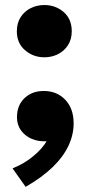

<svg xmlns="http://www.w3.org/2000/svg" viewBox="-20 -555 352 764"><path d="M156.5 -327Q112.5 -327 79.8 -355Q47 -383 47 -430.5Q47 -463 62 -486.5Q77 -510 102 -522.5Q127 -535 156.5 -535Q201 -535 233.2 -507.2Q265.5 -479.5 265.5 -430.5Q265.5 -398.5 250.5 -375.2Q235.5 -352 210.8 -339.5Q186 -327 156.5 -327ZM82 188.5 30 115Q76 96.5 112 66.8Q148 37 165.5 7Q133 9 106.2 -2.5Q79.5 -14 63.5 -36.2Q47.5 -58.5 47.5 -88.5Q47.5 -136 77.5 -164.5Q107.5 -193 154 -193Q206.5 -193 239.8 -158Q273 -123 273 -64Q273 -18.5 252.2 25.5Q231.5 69.5 189 110.5Q146.5 151.5 82 188.5Z"/></svg>

Font: Geologica ExtraBold
Style: Regular
Weight: 800
Designer: Sindre Bremnes, Frode Helland
Foundry: Monokrom Skriftforlag AS
Version: Version 1.010;gftools[0.9.28]